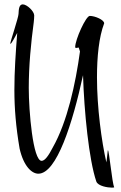

<svg xmlns="http://www.w3.org/2000/svg" viewBox="-20 -783 555 881"><path d="M494 78C501 78 504 77 504 76C494 56 481 -94 475 -94C474 -94 472 -62 468 -38C446 -135 425 -289 425 -428C425 -523 434 -613 458 -676C458 -692 416 -710 392 -710C374 -710 325 -601 325 -567C325 -564 326 -563 329 -563C332 -563 336 -564 341 -565L347 -547C327 -400 289 -224 222 -106C203 -69 186 -45 171 -45C131 -45 112 -274 112 -379C112 -482 122 -585 135 -682C136 -693 137 -703 137 -712C137 -731 104 -763 84 -763C68 -762 66 -743 65 -719C65 -704 27 -590 27 -584C27 -583 27 -583 28 -583C28 -582 28 -582 28 -582C28 -582 28 -582 28 -582C28 -582 28 -582 28 -582C28 -582 28 -582 28 -582C28 -582 28 -582 28 -582C33 -582 51 -618 59 -632C52 -540 46 -457 46 -370C46 -286 53 -200 70 -101C89 -18 127 14 156 14C240 14 313 -217 361 -438C366 -271 388 -50 422 50C430 71 474 78 494 78Z"/></svg>

Font: Comforter
Style: Regular
Weight: 400
Designer: Robert E. Leuschke
Foundry: Robert E. Leuschke
Version: Version 1.013; ttfautohint (v1.8.3)